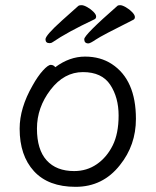

<svg xmlns="http://www.w3.org/2000/svg" viewBox="-20 -705 602 743"><path d="M267 -43Q316 -43 354.5 -69.5Q393 -96 416 -142Q439 -188 439 -258Q439 -328 406.5 -377Q374 -426 301 -426Q228 -426 175.5 -357.5Q123 -289 123 -207.5Q123 -126 160.5 -84.5Q198 -43 267 -43ZM194 -445Q249 -486 309 -486Q369 -486 413 -457Q506 -396 506 -245Q506 -143 444 -66Q378 18 272.5 18Q167 18 111.5 -42.5Q56 -103 56 -207Q56 -287 106 -374Q126 -410 146 -432Q166 -454 176.5 -454Q187 -454 194 -445ZM495 -628Q373 -567 351 -552Q329 -537 322 -537Q306 -537 306 -553.5Q306 -570 434 -682Q437 -685 445 -685Q453 -685 467 -677Q481 -669 491.5 -658Q502 -647 502 -639Q502 -631 495 -628ZM345 -630Q239 -580 184 -542Q179 -538 172 -538Q156 -538 156 -553Q156 -568 218 -624Q280 -680 283.5 -682.5Q287 -685 295.5 -685Q304 -685 317.5 -677.5Q331 -670 341.5 -659.5Q352 -649 352 -641Q352 -633 345 -630Z"/></svg>

Font: LXGW WenKai
Style: Regular
Weight: 400
Designer: LXGW / Fontworks Inc.
Foundry: LXGW / Fontworks Inc.
Version: Version 1.520; June 14, 2025